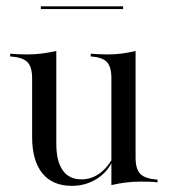

<svg xmlns="http://www.w3.org/2000/svg" viewBox="-20 -589 549 621"><path d="M212.1 12.1Q150 12.1 116.9 -28.6Q83.9 -69.4 83.9 -146V-335.5Q83.9 -373.4 68.1 -388.7Q52.4 -404 12.9 -406.5V-415.3Q23.4 -414.5 37.5 -413.7Q51.6 -412.9 66.1 -412.9Q91.1 -412.9 114.1 -415.7Q137.1 -418.5 162.1 -424.2V-124.2Q162.1 -67.7 182.7 -38.3Q203.2 -8.9 243.5 -8.9Q273.4 -8.9 298.8 -25.8Q324.2 -42.7 342.7 -74.2L341.9 -63.7Q323.4 -28.2 289.1 -8.1Q254.8 12.1 212.1 12.1ZM340.3 9.7V-335.5Q340.3 -373.4 325.4 -388.7Q310.5 -404 273.4 -406.5V-415.3Q283.9 -414.5 298.4 -413.7Q312.9 -412.9 326.6 -412.9Q350.8 -412.9 373.4 -415.7Q396 -418.5 418.5 -424.2V-79Q418.5 -41.9 434.3 -26.2Q450 -10.5 489.5 -8.1V0.8Q478.2 -0.8 463.3 -1.2Q448.4 -1.6 435.5 -1.6Q410.5 -1.6 387.5 1.2Q364.5 4 340.3 9.7ZM112.1 -559.7V-568.5H378.2V-559.7Z"/></svg>

Font: Playfair 144pt
Style: Regular
Weight: 400
Designer: Claus Eggers Sørensen
Foundry: Claus Eggers Sørensen
Version: Version 2.001;gftools[0.9.30]